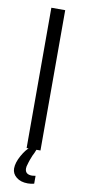

<svg xmlns="http://www.w3.org/2000/svg" viewBox="-95 -715 406 915"><g transform="rotate(10 108.0 -257.0)"><path d="M126 -6Q125 -5 116 18Q114 22 110 30Q104 44 101 53L97 65Q92 81 91 86Q90 90 90 96Q90 125 124 125Q127 125 141 123V161Q126 165 110 165Q76 165 55 148Q34 131 34 106Q34 78 53.5 43Q73 8 93 -6ZM143 0H76V-679H143Z"/></g></svg>

Font: Pavanam
Style: Regular
Weight: 400
Designer: Tharique Azeez
Foundry: Tharique Azeez
Version: Version 1.86; ttfautohint (v1.3) -l 8 -r 50 -G 200 -x 14 -D 